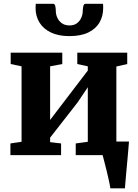

<svg xmlns="http://www.w3.org/2000/svg" viewBox="-20 -842 750 1042"><path d="M579 180Q577 164.5 571.2 138.8Q565.5 113 558.8 85Q552 57 545.8 33.8Q539.5 10.5 537 0L499.5 -74H680Q679 -60.5 676.8 -34.5Q674.5 -8.5 671.8 23Q669 54.5 666 85.8Q663 117 661 142.2Q659 167.5 658 180ZM36.5 0V-63.5L97 -72.5V-482L38 -494.5V-556H318V-494.5L252 -482V-191L308 -264.5L456.5 -459V-482L399.5 -494.5V-556H670.5V-494.5L611.5 -481V-72.5L673.5 -63.5V0H391V-63.5L456.5 -72.5V-368.5L401 -286L252 -95V-70.5L311.5 -63.5V0ZM267.5 -821.5Q278 -821.5 280.5 -807Q283 -792.5 283 -780.5Q283 -764 291 -746Q299 -728 315.5 -716Q332 -704 357.5 -704Q382 -704 397.8 -716Q413.5 -728 421.2 -746Q429 -764 429 -780.5Q429 -792.5 431.8 -807Q434.5 -821.5 445 -821.5H539Q539.5 -817.5 539.8 -810Q540 -802.5 540 -798.5Q540 -755 520.2 -720.5Q500.5 -686 459.8 -666Q419 -646 356.5 -646Q297 -646 255.8 -666Q214.5 -686 193.8 -720.5Q173 -755 173 -798.5Q173 -804 173.5 -809.8Q174 -815.5 174 -821.5Z"/></svg>

Font: Merriweather ExtraBold
Style: Regular
Weight: 800
Version: Version 2.100